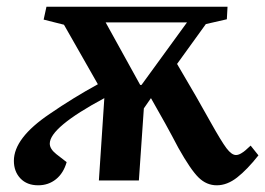

<svg xmlns="http://www.w3.org/2000/svg" viewBox="-20 -533 783 567"><path d="M651.9 -513.2 649.9 -476.1 587.9 -461.9 502.9 -344.2Q564.5 -240.2 602.1 -171.9Q633.8 -115.2 648.9 -95.2Q664.1 -75.2 676.8 -75.2Q683.6 -75.2 691.7 -79.8Q699.7 -84.5 704.6 -88.9Q709.5 -93.3 720.2 -103L743.2 -74.2Q710 -32.2 680.4 -9Q650.9 14.2 620.1 14.2Q589.8 14.2 566.4 -8.8Q543 -31.7 506.8 -96.2Q469.2 -168 425.8 -243.2L404.8 -212.9L390.1 0H272L288.1 -243.2Q127 -156.7 127 -108.9Q127 -93.3 146 -78.1L176.8 -54.2Q167.5 -21.5 145.3 -3.7Q123 14.2 92.8 14.2Q59.6 14.2 40.3 -6.1Q21 -26.4 21 -58.1Q21 -125.5 127 -196.8Q195.8 -244.1 269 -284.2L168.9 -460L108.9 -475.1L117.2 -513.2ZM292 -466.8 394 -282.2H397.9L532.2 -466.8Z"/></svg>

Font: Literata SemiBold
Style: Italic
Weight: 650
Italic angle: -2.39999°
Designer: Latin by Veronika Burian and Jose Scaglione. Greek by Irene Vlachou. Cyrillic by Vera Evstafieva
Foundry: TypeTogether
Version: Version 3.021